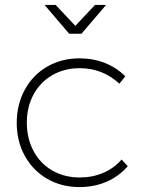

<svg xmlns="http://www.w3.org/2000/svg" viewBox="-20 -759 599 780"><path d="M304 -482Q242 -482 193 -454Q144 -426 116.5 -375.5Q89 -325 89 -261Q89 -196 116.5 -145Q144 -94 193 -66Q242 -38 304 -38Q356 -38 400 -57Q444 -76 474 -111L499 -84Q464 -43 413.5 -21Q363 1 303 1Q230 1 172 -32.5Q114 -66 81 -125.5Q48 -185 48 -260Q48 -335 81 -395Q114 -455 172 -488.5Q230 -522 303 -522Q359 -522 406.5 -503Q454 -484 489 -449L465 -419Q397 -482 304 -482ZM366 -739H411L311 -622H261L161 -739H206L286 -654Z"/></svg>

Font: Gontserrat ExtraLight
Style: Regular
Weight: 275
Designer: Julieta Ulanovsky
Foundry: Julieta Ulanovsky
Version: Version 6.001